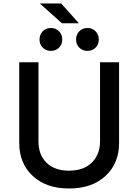

<svg xmlns="http://www.w3.org/2000/svg" viewBox="-20 -1061 791 1098"><path d="M200 -705V-252Q200 -176 246 -130.5Q292 -85 375 -85Q458 -85 505 -131Q552 -177 552 -252V-705H661V-243Q661 -127 583.5 -55Q506 17 375 17Q244 17 167 -55Q90 -127 90 -243V-705ZM431 -928H334L208 -1041H330ZM317.5 -788.5Q299 -770 271 -770Q243 -770 224.5 -788.5Q206 -807 206 -835Q206 -863 224.5 -882Q243 -901 271 -901Q299 -901 317.5 -882Q336 -863 336 -835Q336 -807 317.5 -788.5ZM526.5 -788.5Q508 -770 480 -770Q452 -770 433.5 -788.5Q415 -807 415 -835Q415 -863 433.5 -882Q452 -901 480 -901Q508 -901 526.5 -882Q545 -863 545 -835Q545 -807 526.5 -788.5Z"/></svg>

Font: Manrope Medium
Style: Medium
Weight: 500
Designer: Mikhail Sharanda
Foundry: Mikhail Sharanda
Version: Version 4.000;hotconv 1.0.109;makeotfexe 2.5.65596